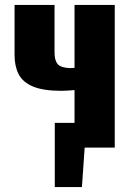

<svg xmlns="http://www.w3.org/2000/svg" viewBox="-20 -598 536 778"><path d="M282 0V-233Q269 -232 255.5 -231Q242 -230 229 -230Q155 -230 113.5 -247.5Q72 -265 55.5 -297.5Q39 -330 39 -375V-578H201V-385Q201 -354 213 -339Q225 -324 262 -322Q267 -322 271.5 -322.5Q276 -323 282 -323V-578H445V0ZM312 160H202V-100H330Z"/></svg>

Font: Oswald
Style: Bold
Weight: 700
Designer: Vernon Adams
Foundry: Vernon Adams
Version: Version 4.103;gftools[0.9.33.dev8+g029e19f]